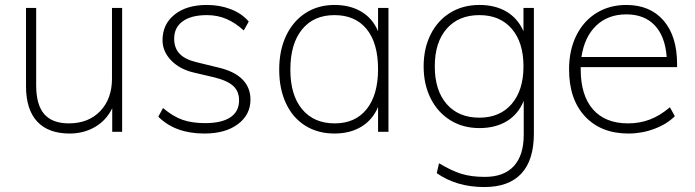

<svg xmlns="http://www.w3.org/2000/svg" viewBox="-20 -532 2804 775"><path d="M473 -500V0H433V-95Q409 -46 363.5 -19.5Q318 7 261 7Q175 7 130 -41.5Q85 -90 85 -184V-500H126V-188Q126 -109 158.5 -71.5Q191 -34 258 -34Q337 -34 384.5 -83.5Q432 -133 432 -215V-500Z M619 -61 638 -96Q678 -62 716.5 -48.5Q755 -35 808 -35Q875 -35 910 -58.5Q945 -82 945 -127Q945 -163 922 -184.5Q899 -206 848 -219L763 -239Q706 -252 671 -288Q636 -324 636 -370Q636 -434 684.5 -473Q733 -512 815 -512Q868 -512 912.5 -494.5Q957 -477 984 -445L964 -409Q930 -440 894 -455.5Q858 -471 815 -471Q752 -471 717.5 -446Q683 -421 683 -376Q683 -338 705 -315Q727 -292 773 -281L859 -260Q925 -245 958 -212Q991 -179 991 -130Q991 -69 940.5 -31Q890 7 805 7Q687 7 619 -61Z M1548 -500V0H1506V-100Q1484 -48 1438.5 -20.5Q1393 7 1330 7Q1263 7 1212.5 -24.5Q1162 -56 1134.5 -114.5Q1107 -173 1107 -251Q1107 -329 1135 -388Q1163 -447 1213.5 -479.5Q1264 -512 1330 -512Q1393 -512 1438.5 -485Q1484 -458 1506 -406V-500ZM1506 -253Q1506 -358 1460 -414.5Q1414 -471 1330 -471Q1246 -471 1199 -413Q1152 -355 1152 -251Q1152 -148 1199.5 -91Q1247 -34 1331 -34Q1414 -34 1460 -91.5Q1506 -149 1506 -253Z M2135 -500V7Q2135 114 2084.5 168.5Q2034 223 1935 223Q1823 223 1743 167L1752 127Q1802 157 1842 169.5Q1882 182 1937 182Q2014 182 2054 138.5Q2094 95 2094 12V-125Q2072 -71 2026 -43Q1980 -15 1915 -15Q1849 -15 1798 -46.5Q1747 -78 1718.5 -134.5Q1690 -191 1690 -264Q1690 -337 1718.5 -393.5Q1747 -450 1798 -481Q1849 -512 1915 -512Q1979 -512 2024.5 -485Q2070 -458 2093 -406V-500ZM2093 -264Q2093 -361 2045.5 -416Q1998 -471 1915 -471Q1831 -471 1783 -416Q1735 -361 1735 -264Q1735 -167 1783 -112Q1831 -57 1915 -57Q1998 -57 2045.5 -112.5Q2093 -168 2093 -264Z M2324 -261V-252Q2324 -147 2373.5 -90.5Q2423 -34 2515 -34Q2562 -34 2603 -49.5Q2644 -65 2684 -99L2704 -63Q2672 -31 2621.5 -12Q2571 7 2517 7Q2406 7 2341.5 -62Q2277 -131 2277 -252Q2277 -329 2306 -388Q2335 -447 2387.5 -479.5Q2440 -512 2508 -512Q2604 -512 2658.5 -449Q2713 -386 2713 -273V-261ZM2327 -302H2671Q2665 -385 2623 -429.5Q2581 -474 2508 -474Q2434 -474 2386.5 -428.5Q2339 -383 2327 -302Z"/></svg>

Font: MuliDisplayVN ExtraLight
Style: Regular
Weight: 200
Designer: Vernon Adams
Foundry: Vernon Adams
Version: Version 2.100